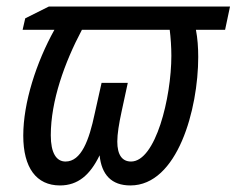

<svg xmlns="http://www.w3.org/2000/svg" viewBox="-20 -556 722 586"><path d="M163 10C218 10 255 -22 284 -82C290 -23 320 10 378 10C522 10 585 -223 585 -382C585 -411 583 -439 578 -465H667L682 -536H129L57 -500L49 -465H146C91 -366 51 -243 51 -142C51 -44 91 10 163 10ZM180 -63C152 -63 135 -89 135 -143C135 -248 177 -365 230 -465H498C501 -441 503 -412 503 -386C503 -258 455 -63 380 -63C353 -63 338 -83 338 -124C338 -147 343 -178 351 -215L370 -303H290L269 -209C252 -128 228 -63 180 -63Z"/></svg>

Font: Noto Sans Display SemiCondensed
Style: Italic
Weight: 400
Width: 4
Italic angle: -12°
Designer: Monotype Design Team
Foundry: Monotype Imaging Inc.
Version: Version 1.900